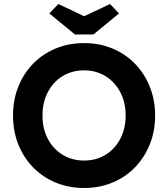

<svg xmlns="http://www.w3.org/2000/svg" viewBox="-20 -928 839 958"><path d="M400 10Q323 10 258 -17Q193 -44 145.5 -92.5Q98 -141 71.5 -207Q45 -273 45 -352Q45 -430 71.5 -496Q98 -562 145.5 -610.5Q193 -659 258 -686Q323 -713 400 -713Q476 -713 541 -686Q606 -659 653.5 -610Q701 -561 727.5 -495Q754 -429 754 -352Q754 -274 727.5 -208Q701 -142 653.5 -93Q606 -44 541 -17Q476 10 400 10ZM400 -127Q460 -127 507 -156Q554 -185 580.5 -236Q607 -287 607 -352Q607 -417 580.5 -467.5Q554 -518 507 -547.5Q460 -577 400 -577Q339 -577 292 -548Q245 -519 218.5 -468Q192 -417 192 -352Q192 -286 218.5 -235.5Q245 -185 292 -156Q339 -127 400 -127ZM354 -756 226 -861 271 -908 400 -847 529 -908 574 -861 446 -756Z"/></svg>

Font: Lexend SemiBold
Style: Regular
Weight: 600
Designer: Bonnie Shaver-Troup, Thomas Jockin
Foundry: Lexend
Version: Version 1.005; ttfautohint (v1.8.3)